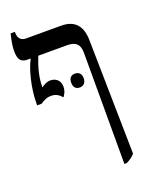

<svg xmlns="http://www.w3.org/2000/svg" viewBox="-162 -731 820 1054"><g transform="rotate(-20 247.5 -203.5)"><path d="M188 -218C195 -228 208 -246 208 -273C208 -313 180 -330 151 -330C128 -330 111 -318 98 -309V-315C98 -381 122 -444 136 -480H304C354 -480 377 -460 377 -409V240H391C411 230 426 220 441 203L429 -464C428 -549 388 -592 310 -592H105C76 -592 60 -610 60 -641V-647H35C24 -599 20 -576 20 -549C20 -499 35 -480 73 -480H91V-478C64 -430 37 -325 37 -239V-226H63C85 -240 100 -249 127 -249C155 -249 172 -236 188 -218ZM255 -279C255 -251 269 -238 291 -238C313 -238 328 -252 328 -279C328 -306 313 -319 291 -319C269 -319 255 -306 255 -279Z"/></g></svg>

Font: Noto Serif Hebrew SemiCondensed Medium
Style: Regular
Weight: 500
Width: 4
Designer: Monotype Design Team
Foundry: Monotype Imaging Inc.
Version: Version 2.004